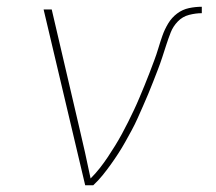

<svg xmlns="http://www.w3.org/2000/svg" viewBox="-20 -548 640 568"><path d="M256 0H232L109 -520H133L214 -173Q223 -135 231.5 -97Q240 -59 248 -20Q263 -35 275.5 -51Q288 -67 299 -83.5Q310 -100 320.5 -117Q331 -134 340.5 -151.5Q350 -169 359 -187Q368 -205 376.5 -223Q385 -241 392.5 -259Q400 -277 407.5 -295Q415 -313 422 -331.5Q429 -350 436 -368.5Q443 -387 448.5 -405.5Q454 -424 460.5 -442.5Q467 -461 477.5 -478.5Q488 -496 504 -508Q520 -520 539 -524Q558 -528 577 -528V-509Q559 -509 539.5 -504Q520 -499 506 -484.5Q492 -470 485 -452Q478 -434 472 -415.5Q466 -397 460 -378.5Q454 -360 447 -342Q440 -324 433 -306Q426 -288 418.5 -270Q411 -252 403 -234Q395 -216 387 -198Q379 -180 369.5 -162.5Q360 -145 350.5 -128Q341 -111 330 -94Q319 -77 307.5 -61Q296 -45 283.5 -29.5Q271 -14 256 0Z"/></svg>

Font: Iosevka Thin Extended
Style: Italic
Weight: 100
Width: 7
Italic angle: -9°
Monospace: yes
Designer: Belleve Invis
Foundry: Belleve Invis
Version: Version 32.5.0; ttfautohint (v1.8.4)